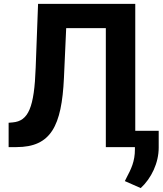

<svg xmlns="http://www.w3.org/2000/svg" viewBox="-20 -747 826 975"><path d="M23.8 -123.6V0H63.6C238.6 0 293.3 -106.9 304.7 -350.9L316.1 -604H517.4V0H665.1V11C665.5 73.2 644.5 113.6 623.9 152.7C620.7 159.4 617.2 165.8 614 172.6L694.6 208.1C748.6 158.4 786.2 79.9 785.9 2.1V-82.7H666.9V-727.3H173.3L161.2 -403.8C154.1 -201 124.3 -132.1 44.4 -125.4Z"/></svg>

Font: Inter-Hewn
Style: Bold
Weight: 700
Designer: Rasmus Andersson
Foundry: rsms
Version: Version 3.012;git-f93a4a705